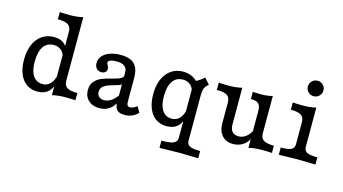

<svg xmlns="http://www.w3.org/2000/svg" viewBox="-89 -960 2633 1475"><g transform="rotate(15 1228.0 -223.0)"><path d="M232.7 -566V-623.3Q274 -620.8 314.9 -620.8Q369.7 -620.8 417.4 -632.1V-128.2Q417.4 -89.6 441.7 -73.4Q466.1 -57.3 524.1 -57.3V0Q484.3 -2.4 441.9 -2.4Q387.1 -2.4 339.4 8.9V-495Q339.4 -533.7 315.1 -549.9Q290.7 -566 232.7 -566ZM61.6 -200.5Q61.6 -269.2 83.7 -320.3Q105.8 -371.4 146.5 -399.1Q187.2 -426.9 241.5 -426.9Q270.2 -426.9 292.6 -418.7Q315 -410.5 329.9 -394.1Q344.9 -377.7 351.5 -354.3L341.1 -306Q330.8 -335.1 308.6 -351.1Q286.4 -367.2 255.4 -367.2Q201.7 -367.2 173.4 -326.1Q145.2 -284.9 145.2 -206.7Q145.2 -157.6 156.8 -123.6Q168.5 -89.5 191.5 -72Q214.5 -54.5 247.3 -54.5Q286 -54.5 311.2 -83.2Q336.3 -111.8 344.3 -164L352.1 -112.2Q345 -52.1 311.8 -20.4Q278.6 11.3 223.2 11.3Q172.6 11.3 136.4 -14.2Q100.2 -39.6 80.9 -87.3Q61.6 -135 61.6 -200.5Z M837.8 -66.5V-305Q837.8 -338.1 816.6 -354.2Q795.3 -370.4 752 -370.4Q722.9 -370.4 704.6 -363.2Q686.2 -355.9 686.2 -344.6Q686.2 -341.2 688.2 -335.8Q690.3 -330.4 692.7 -325.4Q697.4 -318.1 699.9 -310.8Q702.3 -303.6 702.3 -295.6Q702.3 -279.4 690.8 -269.6Q679.4 -259.8 660.2 -259.8Q636.1 -259.8 621.2 -276Q606.4 -292.2 606.4 -319.1Q606.4 -350.7 627.2 -375.1Q648 -399.4 685.5 -413.1Q723 -426.9 771.2 -426.9Q821.3 -426.9 853.3 -411.4Q885.4 -395.8 900.6 -363.9Q915.8 -332 915.8 -281.4V-93.7Q915.8 -73.6 922.2 -64.9Q928.6 -56.2 942.4 -56.2Q953.6 -56.2 965.2 -60.8Q976.9 -65.4 989.2 -74.6L996.2 -80L1023.8 -34Q1001.4 -11.1 974.7 0.1Q947.9 11.3 916 11.3Q875.6 11.3 856.7 -7.5Q837.8 -26.3 837.8 -66.5ZM595.8 -101.5Q595.8 -143.9 618.5 -170.1Q641.2 -196.2 672.4 -208.9Q703.6 -221.5 751.7 -233.2Q783.3 -241.6 800 -247.5Q816.6 -253.4 827.6 -262.2Q838.6 -271 838.6 -284.3L843.4 -218.6Q838 -208 823.8 -202.1Q809.7 -196.3 779.3 -188Q747.5 -179 727.7 -171Q708 -163 693.7 -148.2Q679.4 -133.5 679.4 -109.8Q679.4 -85.9 694.7 -71.6Q710 -57.3 736 -57.3Q766.3 -57.3 795.7 -78.3Q825 -99.3 849.1 -138.6L848.4 -78.1Q825.9 -32.6 793.3 -10.6Q760.7 11.3 717.1 11.3Q662.3 11.3 629 -19.5Q595.8 -50.3 595.8 -101.5Z M1366.1 70.4V-375.7Q1386.8 -385.5 1405.9 -398Q1424.9 -410.5 1442.4 -426.9L1483.5 -380.1Q1459.9 -360.8 1452 -341Q1444.1 -321.1 1444.1 -282.6V71Q1444.1 93.5 1453.9 105.6Q1463.7 117.7 1486.8 123.4Q1509.9 129 1550.7 129V186.3Q1438.3 183.1 1405.1 183.1Q1378.7 183.1 1269.5 185.5L1242.7 186.3V129Q1289.9 129 1316.5 123.3Q1343 117.6 1354.6 104.9Q1366.1 92.3 1366.1 70.4ZM1089 -200.5Q1089 -269.4 1111.1 -320.5Q1133.2 -371.6 1173.9 -399.2Q1214.6 -426.9 1268.9 -426.9Q1297.6 -426.9 1321.5 -418.7Q1345.4 -410.5 1361.4 -398.9Q1377.5 -387.4 1386.4 -376.7L1368.5 -306Q1358.2 -335.1 1336 -351.1Q1313.8 -367.2 1282.8 -367.2Q1229.1 -367.2 1200.9 -326.1Q1172.6 -284.9 1172.6 -206.7Q1172.6 -157.7 1184.3 -123.7Q1195.9 -89.7 1218.9 -72.1Q1241.9 -54.5 1274.9 -54.5Q1313.5 -54.5 1338.6 -83.1Q1363.7 -111.6 1371.6 -163.7L1379.5 -112.2Q1372.5 -51.9 1339.5 -20.3Q1306.5 11.3 1251.1 11.3Q1200.3 11.3 1164 -14.2Q1127.7 -39.8 1108.4 -87.5Q1089 -135.2 1089 -200.5Z M1659.7 -125V-287.3Q1659.7 -326 1635.3 -342.1Q1611 -358.3 1553 -358.3V-415.6Q1593.5 -413.1 1635.1 -413.1Q1690.1 -413.1 1737.6 -424.4V-132Q1737.6 -95.5 1755 -76.1Q1772.4 -56.6 1804.7 -56.6Q1836.8 -56.6 1862.9 -76.3Q1888.9 -95.9 1910.2 -136.5L1907.4 -72.8Q1892.6 -33.4 1858.2 -11.1Q1823.7 11.3 1778.6 11.3Q1722.8 11.3 1691.2 -25Q1659.7 -61.2 1659.7 -125ZM1823.7 -358.3V-415.6Q1859.1 -413.1 1893.3 -413.1Q1940.7 -413.1 1980.4 -424.4V-128.2Q1980.4 -89.6 2004.7 -73.4Q2029.1 -57.3 2087.1 -57.3V0Q2047.3 -2.4 2005 -2.4Q1949.9 -2.4 1902.4 8.9V-287.7Q1902.4 -326.2 1884.5 -342.2Q1866.5 -358.3 1823.7 -358.3Z M2248.3 -115.3V-287.3Q2248.3 -325.9 2224 -342.1Q2199.7 -358.3 2141.6 -358.3V-415.6Q2182.5 -413.1 2223.3 -413.1Q2281.8 -413.1 2326.3 -424.4V-115.3Q2326.3 -82.3 2349.4 -69.8Q2372.6 -57.3 2432.9 -57.3V0Q2320.5 -3.2 2287.5 -3.2Q2254.5 -3.2 2141.6 0V-57.3Q2182.3 -57.3 2205.5 -62.9Q2228.6 -68.5 2238.5 -80.6Q2248.3 -92.7 2248.3 -115.3ZM2221.4 -565Q2221.4 -590.7 2239.6 -608.6Q2257.8 -626.5 2283.3 -626.5Q2308.8 -626.5 2327 -608.6Q2345.2 -590.7 2345.2 -565Q2345.2 -539.4 2327 -521.5Q2308.8 -503.6 2283.3 -503.6Q2257.8 -503.6 2239.6 -521.4Q2221.4 -539.3 2221.4 -565Z"/></g></svg>

Font: Playfair Micro SmCond SmLight
Style: Regular
Weight: 360
Width: 4
Designer: Claus Eggers Sørensen
Foundry: Claus Eggers Sørensen
Version: Version 2.100;Glyphs 3.2 (3219)